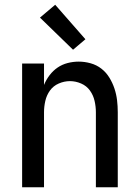

<svg xmlns="http://www.w3.org/2000/svg" viewBox="-20 -787 588 807"><path d="M73 0V-520H165V-430Q174 -452 188.5 -471Q203 -490 222 -503Q241 -516 264 -522Q287 -528 311 -528Q336 -528 361 -521Q386 -514 406 -498.5Q426 -483 439.5 -461Q453 -439 461 -415Q469 -391 472 -366Q475 -341 475 -315V0H383V-315Q383 -339 377.5 -363Q372 -387 358 -406.5Q344 -426 321 -436Q298 -446 274 -446Q250 -446 227 -436Q204 -426 190 -406.5Q176 -387 170.5 -363Q165 -339 165 -315V0ZM287 -578 148 -713 212 -767 339 -622Z"/></svg>

Font: Iosevka Semi-Condensed Medium
Style: Regular
Weight: 500
Monospace: yes
Designer: Belleve Invis
Foundry: Belleve Invis
Version: Version 27.3.5